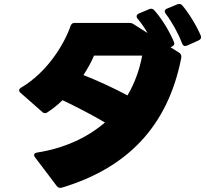

<svg xmlns="http://www.w3.org/2000/svg" viewBox="-20 -890 1040 964"><path d="M919 -661 977 -687C988 -692 992 -700 988 -711C968 -759 928 -825 895 -863C888 -871 880 -872 870 -868L819 -847C811 -844 807 -839 807 -833C807 -829 809 -825 812 -821C844 -779 876 -721 894 -672C899 -660 907 -656 919 -661ZM291 52C610 -44 821 -247 890 -599C892 -611 889 -619 880 -625L836 -653L843 -656C854 -661 858 -669 853 -680C831 -733 792 -797 755 -838C747 -847 739 -848 729 -844L677 -822C670 -819 666 -814 666 -808C666 -805 667 -800 671 -796C689 -775 706 -750 721 -724L650 -769C643 -774 636 -775 627 -775C539 -775 435 -775 355 -775C344 -775 338 -770 334 -759C304 -672 220 -529 86 -450C79 -446 76 -441 76 -437C76 -433 78 -428 83 -424L191 -329C196 -324 201 -322 206 -322C210 -322 214 -323 218 -326C243 -342 269 -363 294 -387C363 -354 439 -315 507 -275C416 -197 300 -145 166 -124C156 -122 151 -118 151 -112C151 -108 153 -104 156 -100L265 44C272 53 280 55 291 52ZM452 -611H694C680 -537 655 -470 620 -411C547 -450 468 -486 399 -513C420 -546 439 -579 452 -611Z"/></svg>

Font: LINE Seed JP_OTF ExtraBold
Style: Regular
Weight: 800
Designer: LY Corporation & Fontrix & Fontworks
Version: Version 1.013